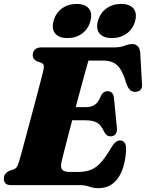

<svg xmlns="http://www.w3.org/2000/svg" viewBox="-22 -941 743 976"><path d="M382 0H35Q13 0 5.2 -9.5Q-2.5 -19 -2.5 -33.5Q-2.5 -47.5 5.5 -57.5Q13.5 -67.5 25 -72.5L48 -80Q58 -84 63.5 -92.2Q69 -100.5 74.5 -119Q78.5 -131.5 87.8 -165.5Q97 -199.5 109.5 -246Q122 -292.5 135.8 -343.8Q149.5 -395 162.2 -443Q175 -491 184.5 -527.8Q194 -564.5 198 -581Q203 -601 200 -609.5Q197 -618 187 -622L165.5 -629.5Q157 -634 150.8 -641Q144.5 -648 144.5 -660.5Q144.5 -678 155.5 -689Q166.5 -700 188 -700H556.5Q590.5 -700 611 -708.5Q631.5 -717 650 -717Q684.5 -717 690.5 -677L699.5 -519Q705 -479.5 672 -474.5Q655 -472 642.2 -481Q629.5 -490 620 -517.5Q600.5 -584 574.5 -608.5Q548.5 -633 501.5 -633H427.5Q423.5 -619 413.5 -583.2Q403.5 -547.5 390.2 -498.5Q377 -449.5 363 -396.5H417.5Q441 -396.5 460 -408.8Q479 -421 492 -456Q504 -477.5 524 -477.5Q553 -477.5 557 -445L572 -292.5Q574.5 -269.5 565.2 -258.8Q556 -248 540 -248Q528 -248 520.2 -254.5Q512.5 -261 507 -271.5Q493 -304 472.2 -316.8Q451.5 -329.5 413.5 -329.5H345Q332 -279.5 320.2 -234.8Q308.5 -190 300.5 -158Q292.5 -126 290 -114.5Q285 -90.5 294 -78.8Q303 -67 332 -67H377Q412 -67 439 -77.5Q466 -88 490.2 -114.5Q514.5 -141 542.5 -189Q564 -227 587.5 -227Q619.5 -227 619 -182.5Q615 -89.5 578.8 -37Q542.5 15.5 478 15.5Q454 15.5 432.2 7.8Q410.5 0 382 0ZM321 -747.5Q278 -747.5 258.8 -770.5Q239.5 -793.5 250 -834Q261 -874.5 292.5 -897.8Q324 -921 367 -921Q410.5 -921 429.5 -897.8Q448.5 -874.5 437.5 -834Q427 -794 395.8 -770.8Q364.5 -747.5 321 -747.5ZM547 -747.5Q503.5 -747.5 484.2 -770.5Q465 -793.5 475.5 -834Q486.5 -874 518.2 -897.5Q550 -921 593 -921Q637.5 -921 656.5 -897.8Q675.5 -874.5 665 -834Q654 -794 622.5 -770.8Q591 -747.5 547 -747.5Z"/></svg>

Font: Fraunces 72pt Soft Black
Style: Italic
Weight: 900
Italic angle: -16°
Version: Version 1.000;[b76b70a41]